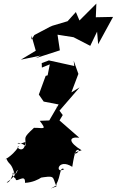

<svg xmlns="http://www.w3.org/2000/svg" viewBox="-20 -871 649 1068"><path d="M257 -513 245 -452 234 -449 196 -345 223 -306 306 -290 254 -201 201 -199C243 -144 221 -161 169 -160C103 -99 125 -111 122 -60C67 -96 61 -56 121 -81C117 -6 59 -57 85 -57C43 7 -10 22 16 13C32 50 43 29 63 104C84 42 94 90 17 144C37 148 48 98 54 100C61 74 34 98 67 123C67 152 123 89 119 146C201 143 260 76 190 120C292 103 269 110 294 166C217 195 311 159 293 155C320 105 311 54 337 70C284 101 300 5 382 57C397 -40 405 -39 419 -37C411 -3 361 -17 434 -35C359 -81 361 -112 421 -105L311 -201L329 -231L292 -281L308 -252L423 -385L377 -357L416 -460L390 -533L393 -504L252 -535L212 -520L213 -495ZM155 -673 179 -589 96 -539 206 -562 177 -547 313 -591 300 -678 389 -664 482 -616 520 -695 526 -625 609 -777 513 -775 516 -851 422 -757 402 -804 356 -753 272 -728 256 -721 171 -676 155 -651Z"/></svg>

Font: Hussar Lance
Style: ExBdObl
Weight: 700
Foundry: Cannot Into Space Fonts, PlusOne Fonts
Version: Version 2.270